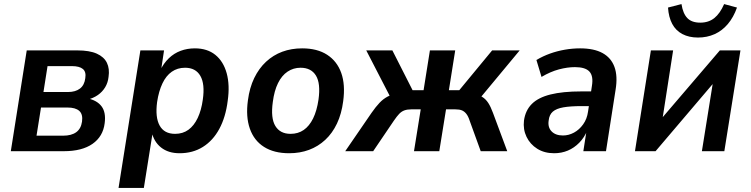

<svg xmlns="http://www.w3.org/2000/svg" viewBox="-20 -741 3681 941"><path d="M33 0 111 -494H359Q419 -494 454.5 -478Q490 -462 504 -433Q518 -404 512 -364Q509 -336 495.5 -313.5Q482 -291 460 -275.5Q438 -260 407 -252L409 -259Q456 -249 478 -219.5Q500 -190 493 -137Q485 -72 433.5 -36Q382 0 293 0ZM159 -76H289Q330 -76 353.5 -93Q377 -110 382 -145Q387 -181 368.5 -197.5Q350 -214 311 -214H181ZM193 -290H313Q350 -290 372 -307Q394 -324 398 -358Q403 -389 386 -403Q369 -417 332 -417H213Z M561 180 668 -494H784L769 -394H764Q782 -431 807.5 -455.5Q833 -480 865.5 -492Q898 -504 935 -504Q996 -504 1035.5 -472Q1075 -440 1091 -382Q1107 -324 1096 -247Q1086 -167 1055 -109.5Q1024 -52 974.5 -21Q925 10 860 10Q805 10 769.5 -18Q734 -46 723 -96H729L685 180ZM838 -85Q876 -85 903.5 -105Q931 -125 949 -163Q967 -201 974 -253Q985 -329 962 -369Q939 -409 887 -409Q850 -409 822 -389.5Q794 -370 776 -332Q758 -294 750 -241Q740 -166 762.5 -125.5Q785 -85 838 -85Z M1397 10Q1323 10 1274 -21Q1225 -52 1204.5 -110.5Q1184 -169 1195 -249Q1203 -311 1226 -358.5Q1249 -406 1284 -438.5Q1319 -471 1363.5 -487.5Q1408 -504 1461 -504Q1535 -504 1583.5 -472.5Q1632 -441 1652.5 -383.5Q1673 -326 1662 -245Q1654 -183 1631.5 -135.5Q1609 -88 1574 -55.5Q1539 -23 1494.5 -6.5Q1450 10 1397 10ZM1404 -85Q1441 -85 1468.5 -104Q1496 -123 1514.5 -160.5Q1533 -198 1541 -253Q1552 -332 1528.5 -370.5Q1505 -409 1453 -409Q1418 -409 1389.5 -390Q1361 -371 1342.5 -333.5Q1324 -296 1317 -241Q1306 -162 1329.5 -123.5Q1353 -85 1404 -85Z M1672 0 1801 -188Q1822 -218 1840 -237Q1858 -256 1879.5 -267.5Q1901 -279 1930 -283L1903 -246L1775 -494H1903L2002 -299H2056L2087 -494H2211L2180 -299H2231L2392 -494H2527L2321 -246L2298 -282Q2326 -277 2343.5 -266Q2361 -255 2373 -236.5Q2385 -218 2396 -188L2466 0H2336L2282 -149Q2275 -171 2265.5 -183Q2256 -195 2244 -200Q2232 -205 2212 -205H2166L2133 0H2009L2042 -205H1995Q1976 -205 1962 -200Q1948 -195 1936.5 -183Q1925 -171 1910 -149L1809 0Z M2696 10Q2648 10 2613 -12Q2578 -34 2560.5 -70.5Q2543 -107 2548 -150Q2555 -200 2586.5 -231.5Q2618 -263 2678 -278Q2738 -293 2829 -293H2891L2881 -221H2832Q2776 -221 2741.5 -215Q2707 -209 2689.5 -194Q2672 -179 2669 -150Q2664 -117 2683.5 -97Q2703 -77 2739 -77Q2767 -77 2793 -91Q2819 -105 2838 -131.5Q2857 -158 2862 -194L2881 -320Q2889 -368 2869 -390Q2849 -412 2798 -412Q2761 -412 2719.5 -401Q2678 -390 2634 -364L2609 -447Q2641 -466 2676 -478.5Q2711 -491 2748.5 -497.5Q2786 -504 2823 -504Q2891 -504 2933 -481Q2975 -458 2991.5 -413Q3008 -368 2997 -301L2950 0H2839L2855 -103H2859Q2844 -67 2819 -41.5Q2794 -16 2763 -3Q2732 10 2696 10Z M3092 0 3170 -494H3279L3222 -127H3194L3508 -494H3609L3530 0H3420L3479 -368H3506L3193 0ZM3401 -557Q3357 -557 3324.5 -574Q3292 -591 3274.5 -624Q3257 -657 3254 -704L3320 -721Q3327 -675 3348.5 -652.5Q3370 -630 3412 -630Q3453 -630 3481 -652.5Q3509 -675 3529 -721L3592 -704Q3575 -656 3547 -623Q3519 -590 3482 -573.5Q3445 -557 3401 -557Z"/></svg>

Font: Nunito Sans 10pt SemiCondensed
Style: Bold Italic
Weight: 700
Width: 4
Italic angle: -9°
Designer: Vernon Adams
Foundry: Vernon Adams
Version: Version 3.101;gftools[0.9.27]